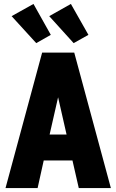

<svg xmlns="http://www.w3.org/2000/svg" viewBox="-20 -955 591 975"><path d="M8 0H171L202 -140H348L380 0H543L357 -688H194ZM232 -272 275 -461 318 -272ZM429 -778 340 -935 230 -873 354 -736ZM238 -778 150 -935 39 -873 164 -736Z"/></svg>

Font: Secuela Black
Style: Regular
Weight: 900
Designer: Fernando Haro
Foundry: deFharo
Version: Version 1.704